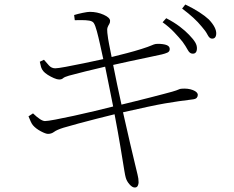

<svg xmlns="http://www.w3.org/2000/svg" viewBox="-20 -793 1040 855"><path d="M704.1 -693.8 720.2 -711.9Q755.9 -693.4 780.8 -674.3Q805.7 -655.3 821.8 -638.2Q840.8 -618.7 849.4 -604.2Q857.9 -589.8 856.9 -575.2Q855.5 -552.2 835.9 -554.2Q824.7 -554.7 815.9 -571Q807.1 -587.4 793 -606.9Q777.3 -626.5 755.6 -649.4Q733.9 -672.4 704.1 -693.8ZM313 -703.1 310.1 -726.1Q327.1 -731.4 348.6 -735.8Q370.1 -740.2 379.9 -740.2Q413.1 -740.2 441.7 -727.3Q470.2 -714.4 470.2 -700.2Q470.2 -691.4 466.3 -685.5Q462.4 -679.7 459.2 -671.4Q456.1 -663.1 458 -647Q460.9 -620.1 465.6 -597.2Q470.2 -574.2 477.1 -539.1Q510.7 -547.4 545.4 -556.4Q580.1 -565.4 610.8 -575.2Q641.6 -585 654.1 -590.6Q666.5 -596.2 673.8 -597.2Q694.3 -599.1 715.1 -594.5Q735.8 -589.8 735.8 -574.2Q735.8 -563.5 725.6 -558.8Q715.3 -554.2 701.2 -550.8Q674.3 -544.9 635.3 -536.6Q596.2 -528.3 555.7 -519.8Q515.1 -511.2 483.9 -503.9Q492.2 -461.4 501.7 -416.3Q511.2 -371.1 521 -327.1Q549.3 -334 583.7 -342.5Q618.2 -351.1 651.6 -359.6Q685.1 -368.2 710.7 -375Q736.3 -381.8 747.1 -384.8Q768.6 -391.1 774.9 -394.3Q781.2 -397.5 788.1 -397.9Q817.4 -400.4 839.1 -391.8Q860.8 -383.3 860.8 -370.1Q860.8 -363.3 856 -357.4Q851.1 -351.6 835.9 -350.1Q804.7 -346.2 776.4 -342.3Q748 -338.4 714.6 -332.5Q681.2 -326.7 636.5 -317.1Q591.8 -307.6 527.8 -293Q544.4 -217.8 559.1 -155.8Q573.7 -93.8 581.1 -63Q587.9 -33.7 592.5 -15.6Q597.2 2.4 597.2 19Q597.2 26.4 593.5 34.2Q589.8 42 580.1 42Q568.8 42 556.4 27.6Q543.9 13.2 540 -2Q537.6 -9.8 533.9 -31.7Q530.3 -53.7 525.6 -82.5Q521 -111.3 516.1 -140.1Q511.7 -167 504.9 -204.8Q498 -242.7 490.2 -284.2Q454.1 -275.4 411.9 -264.6Q369.6 -253.9 330.1 -243.2Q290.5 -232.4 262.2 -224.1Q232.9 -214.8 220.9 -205.8Q209 -196.8 193.8 -196.8Q183.6 -196.8 161.6 -208.5Q139.6 -220.2 127 -234.9Q121.6 -241.2 117.2 -251Q112.8 -260.7 106.9 -274.9L127 -288.1Q162.6 -253.9 180.2 -253.9Q191.4 -253.9 226.6 -260.5Q261.7 -267.1 308.6 -277.3Q355.5 -287.6 402.6 -298.8Q449.7 -310.1 483.9 -318.8Q473.6 -370.1 464.1 -417.7Q454.6 -465.3 448.2 -496.1Q402.8 -485.4 360.6 -475.1Q318.4 -464.8 287.1 -456.1Q266.6 -450.2 260.7 -444.6Q254.9 -439 243.2 -439Q234.4 -439 220.2 -445.1Q206.1 -451.2 192.6 -459.7Q179.2 -468.3 172.9 -476.1Q166 -484.4 163.1 -493.7Q160.2 -502.9 157.2 -518.1L175.8 -526.9Q186.5 -514.2 198 -501.5Q209.5 -488.8 226.1 -488.8Q236.8 -488.8 272.7 -495.4Q308.6 -502 354.2 -511.5Q399.9 -521 439.9 -529.8Q433.1 -561 425.8 -594.2Q418.5 -627.4 411.4 -653.8Q404.3 -680.2 397.9 -689.9Q392.6 -698.7 377 -701.2Q361.3 -703.6 343.5 -703.4Q325.7 -703.1 313 -703.1ZM791 -754.9 805.2 -772.9Q840.8 -755.9 867.2 -738.8Q893.6 -721.7 910.2 -706.1Q944.3 -669.9 942.9 -642.1Q941.4 -619.6 922.9 -621.1Q912.6 -621.6 904.1 -638.4Q895.5 -655.3 878.9 -673.8Q861.8 -694.8 841.3 -713.6Q820.8 -732.4 791 -754.9Z"/></svg>

Font: Source Han Serif CN ExtraLight
Style: Regular
Weight: 250
Designer: Ryoko NISHIZUKA  (kana & ideographs); Frank Grießhammer (Latin, Greek & Cyrillic); Wenlong ZHANG  (bopomofo); Sandoll Co
Foundry: Adobe Systems Incorporated
Version: Version 1.001;PS 1.001;hotconv 16.6.54;makeotf.lib2.5.65590